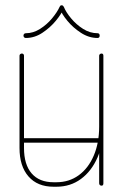

<svg xmlns="http://www.w3.org/2000/svg" viewBox="-20 -704 465 728"><path d="M372 -9Q372 -5 370.5 -2.5Q369 0 365 0Q361 0 358.5 -2.5Q356 -5 356 -9V-493Q356 -496 358.5 -498.5Q361 -501 365 -501Q369 -501 370.5 -498.5Q372 -496 372 -493ZM356 -224Q356 -228 358.5 -230.5Q361 -233 365 -233Q369 -233 370.5 -230.5Q372 -228 372 -224Q372 -158 349.5 -106.5Q327 -55 287 -25.5Q247 4 194 4H183Q122 4 88 -35Q54 -74 54 -143V-493Q54 -496 56.5 -498.5Q59 -501 63 -501Q67 -501 69 -498.5Q71 -496 71 -493V-143Q71 -80 100 -46.5Q129 -13 183 -13H194Q242 -13 278.5 -39.5Q315 -66 335.5 -114Q356 -162 356 -224ZM63 -163Q59 -163 56.5 -165.5Q54 -168 54 -171Q54 -175 56.5 -177.5Q59 -180 63 -180H360Q364 -180 366.5 -177.5Q369 -175 369 -171Q369 -168 366.5 -165.5Q364 -163 360 -163ZM206 -678Q207 -680 208.5 -682Q210 -684 214 -684Q217 -684 219 -682Q221 -680 222 -678Q230 -658 249.5 -634.5Q269 -611 295 -594.5Q321 -578 350 -578Q354 -578 356 -575.5Q358 -573 358 -569Q358 -565 356 -562.5Q354 -560 350 -560Q317 -560 287 -579.5Q257 -599 235.5 -625Q214 -651 207 -671H221Q213 -651 191.5 -625Q170 -599 140.5 -579.5Q111 -560 78 -560Q74 -560 71.5 -562.5Q69 -565 69 -569Q69 -573 71.5 -575.5Q74 -578 78 -578Q106 -578 132 -594.5Q158 -611 177.5 -634.5Q197 -658 206 -678Z"/></svg>

Font: Libertine-Super Thin
Style: Regular
Weight: 100
Designer: Bastien Sozeau
Foundry: NBR — Bastien Sozeau
Version: Version 2.003;gftools[0.9.33]